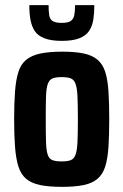

<svg xmlns="http://www.w3.org/2000/svg" viewBox="-20 -719 480 747"><path d="M222 8Q170 8 136 1Q102 -6 81.5 -23.5Q61 -41 51.5 -71.5Q42 -102 38.5 -147Q35 -192 35 -255Q35 -319 38.5 -364Q42 -409 51.5 -439Q61 -469 81.5 -486Q102 -503 136 -510.5Q170 -518 222 -518Q272 -518 305.5 -511Q339 -504 359.5 -486.5Q380 -469 389.5 -439Q399 -409 402 -364Q405 -319 405 -255Q405 -192 402 -147Q399 -102 389.5 -71.5Q380 -41 359.5 -23.5Q339 -6 305.5 1Q272 8 222 8ZM220 -91Q243 -91 255.5 -96Q268 -101 274 -117.5Q280 -134 281.5 -167Q283 -200 283 -255Q283 -310 281.5 -343Q280 -376 274 -392.5Q268 -409 255.5 -414Q243 -419 220 -419Q197 -419 184.5 -414Q172 -409 166 -392.5Q160 -376 159 -343.5Q158 -311 158 -255Q158 -200 159 -167Q160 -134 165.5 -117.5Q171 -101 184 -96Q197 -91 220 -91ZM220 -560Q179 -560 153 -570Q127 -580 115 -598.5Q103 -617 98.5 -642.5Q94 -668 94 -699H169Q169 -675 171.5 -659.5Q174 -644 185 -637Q196 -630 220 -630Q245 -630 255.5 -637.5Q266 -645 269 -660Q272 -675 272 -699H347Q347 -668 343 -642.5Q339 -617 326.5 -598.5Q314 -580 288.5 -570Q263 -560 220 -560Z"/></svg>

Font: Saira Condensed
Style: Bold
Weight: 700
Width: 3
Designer: Hector Gatti with collaboration of the Omnibus-Type team
Foundry: Omnibus-Type
Version: Version 1.101